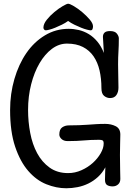

<svg xmlns="http://www.w3.org/2000/svg" viewBox="-20 -992 711 1026"><path d="M464 -830Q459 -830 445 -833.5Q431 -837 413.5 -844Q396 -851 377.5 -860Q359 -869 344 -880Q329 -869 310.5 -860Q292 -851 275 -844Q258 -837 244 -833.5Q230 -830 225 -830Q219 -830 215.5 -834.5Q212 -839 212 -844Q212 -864 230 -886.5Q248 -909 271 -928Q294 -947 315.5 -959.5Q337 -972 344 -972Q353 -972 375 -959Q397 -946 419.5 -927Q442 -908 459.5 -887.5Q477 -867 477 -851Q477 -844 474.5 -837Q472 -830 464 -830ZM509 -245Q484 -245 465 -244Q446 -243 427.5 -241.5Q409 -240 389 -239Q369 -238 342 -238Q321 -238 309 -249Q297 -260 297 -273Q297 -301 312.5 -311.5Q328 -322 348 -322Q379 -322 403 -323Q427 -324 449 -325.5Q471 -327 493 -328.5Q515 -330 542 -330Q574 -330 598.5 -317.5Q623 -305 623 -273Q623 -256 622 -228Q621 -200 621 -164Q621 -114 622 -85Q623 -56 623 -36Q623 -17 611 -6.5Q599 4 582 4Q564 4 552.5 -3Q541 -10 541 -32Q541 -52 542 -71Q543 -90 543 -98Q527 -68 503.5 -46.5Q480 -25 452.5 -11.5Q425 2 394.5 8Q364 14 334 14Q281 14 227.5 -7.5Q174 -29 131 -78.5Q88 -128 61 -208Q34 -288 34 -404Q34 -491 57 -570Q80 -649 121 -708.5Q162 -768 220 -803Q278 -838 347 -838Q374 -838 401.5 -831.5Q429 -825 454 -810Q479 -795 500 -770Q521 -745 535 -709L530 -795Q530 -809 538.5 -817.5Q547 -826 568 -826Q594 -826 604.5 -812.5Q615 -799 615 -787Q615 -766 614.5 -749.5Q614 -733 613 -717Q612 -701 611.5 -684.5Q611 -668 611 -648Q611 -622 612 -586Q613 -550 613 -524Q613 -500 602 -484Q591 -468 568 -468Q551 -468 536.5 -479.5Q522 -491 522 -521Q522 -572 512 -615.5Q502 -659 480 -691Q458 -723 423 -741Q388 -759 338 -759Q295 -759 257.5 -731Q220 -703 191.5 -654.5Q163 -606 146.5 -541.5Q130 -477 130 -404Q130 -342 141.5 -281.5Q153 -221 178.5 -173.5Q204 -126 245 -96.5Q286 -67 344 -67Q381 -67 415.5 -82.5Q450 -98 476 -121.5Q502 -145 518 -173Q534 -201 534 -225Q534 -238 528.5 -241.5Q523 -245 509 -245Z"/></svg>

Font: Life Savers ExtraBold
Style: Regular
Weight: 800
Designer: Pablo Impallari, Rodrigo Fuenzalida, Brenda Gallo
Foundry: Pablo Impallari, Rodrigo Fuenzalida, Brenda Gallo
Version: Version 3.001; ttfautohint (v0.95) -l 8 -r 50 -G 200 -x 14 -